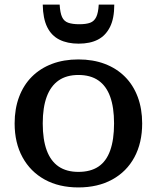

<svg xmlns="http://www.w3.org/2000/svg" viewBox="-20 -808 686 840"><path d="M602 -268Q602 -183 568 -120Q534 -57 471 -22.5Q408 12 323 12Q238 12 175.5 -22.5Q113 -57 78.5 -120Q44 -183 44 -268Q44 -332 63.5 -384Q83 -436 119.5 -472.5Q156 -509 207.5 -528.5Q259 -548 323 -548Q387 -548 438.5 -528.5Q490 -509 526.5 -472.5Q563 -436 582.5 -384Q602 -332 602 -268ZM167 -268Q167 -197 184.5 -150Q202 -103 236.5 -79.5Q271 -56 323 -56Q376 -56 410.5 -79Q445 -102 462 -149.5Q479 -197 479 -268Q479 -338 462 -385Q445 -432 410.5 -456Q376 -480 323 -480Q271 -480 236.5 -456Q202 -432 184.5 -385Q167 -338 167 -268ZM324 -617Q374 -617 408 -634.5Q442 -652 461 -689.5Q480 -727 480 -788H412Q410 -752 401 -733.5Q392 -715 374.5 -708.5Q357 -702 327 -702Q297 -702 278.5 -708.5Q260 -715 251.5 -733.5Q243 -752 241 -788H167Q168 -727 186.5 -689.5Q205 -652 240 -634.5Q275 -617 324 -617Z"/></svg>

Font: Roboto Serif 20pt Medium
Style: Regular
Weight: 500
Version: Version 1.008